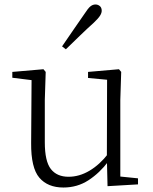

<svg xmlns="http://www.w3.org/2000/svg" viewBox="-20 -823 683 857"><path d="M263 14Q193 14 155.5 -30Q118 -74 119 -185L121 -478L140 -463L35 -476V-502L174 -514L184 -502L180 -377V-188Q180 -103 207 -68.5Q234 -34 286 -34Q334 -34 379.5 -61Q425 -88 463 -137L482 -103H464Q425 -51 375 -18.5Q325 14 263 14ZM460 8 457 -116V-117L458 -467L373 -475V-502L511 -514L521 -502L517 -377V-35L596 -27V0ZM257 -616Q283 -655 309.5 -692.5Q336 -730 359 -764Q373 -786 383.5 -794.5Q394 -803 406 -803Q417 -803 425.5 -796Q434 -789 434 -775Q434 -765 426.5 -753Q419 -741 399 -722Q370 -696 338.5 -665.5Q307 -635 274 -603Z"/></svg>

Font: Source Han Serif JP VF
Style: Regular
Weight: 250
Designer: Ryoko NISHIZUKA 西塚涼子 (kana & ideographs); Frank Grießhammer (Latin, Greek & Cyrillic); Wenlong ZHANG 张文龙 (bopomofo); San
Foundry: Adobe
Version: Version 2.001;hotconv 1.1.0;makeotfexe 2.6.0